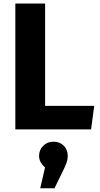

<svg xmlns="http://www.w3.org/2000/svg" viewBox="-20 -713 553 1058"><path d="M64.5 -693.4H228.6V-129.7H499.2L481.9 0H64.5ZM274.5 67.7Q309.1 67.7 331.2 89.9Q353.3 112.1 353.3 145.5Q353.3 164.7 347.1 182.7Q340.8 200.7 326.7 229.3L280.1 324.6H201.6L228.1 209.9Q214.4 198.4 204.9 182.3Q195.4 166.3 195.4 145.5Q195.4 113.4 218 90.5Q240.6 67.7 274.5 67.7Z"/></svg>

Font: Fira Sans Variable
Style: Regular
Weight: 400
Designer: Carrois Corporate & Edenspiekermann AG
Foundry: Carrois Corporate GbR & Edenspiekermann AG
Version: Version 4.202